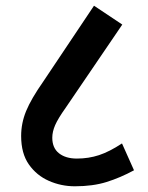

<svg xmlns="http://www.w3.org/2000/svg" viewBox="-20 -652 518 672"><path d="M242 0Q194 0 151 -19Q108 -38 81 -76.5Q54 -115 54 -176Q54 -221 71.5 -263.5Q89 -306 131 -366L309 -632L408 -566L210 -275Q183 -237 173 -214Q163 -191 163 -170Q163 -134 186.5 -115.5Q210 -97 249 -97Q290 -97 326.5 -109Q363 -121 407 -150L449 -56Q401 -30 353 -15Q305 0 242 0Z"/></svg>

Font: Noto Sans Devanagari Condensed SemiBold
Style: Regular
Weight: 600
Width: 3
Designer: Jelle Bosma - Monotype Design Team
Foundry: Monotype Imaging Inc.
Version: Version 2.004; ttfautohint (v1.8.4.7-5d5b)